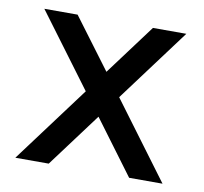

<svg xmlns="http://www.w3.org/2000/svg" viewBox="-64 -589 700 658"><g transform="rotate(10 286.0 -260.0)"><path d="M533.2 -520 344.2 -266.1 542 0H425.8L286.1 -188L146 0H29.8L228 -266.1L39.1 -520H154.8L286.1 -344.2L417 -520Z"/></g></svg>

Font: Aldrich [RUS by Daymarius]
Style: Regular
Weight: 400
Designer: Matthew Desmond
Foundry: Matthew Desmond
Version: Version 1.002 August 24, 2018